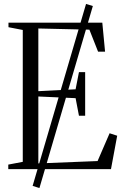

<svg xmlns="http://www.w3.org/2000/svg" viewBox="-20 -858 632 974"><path d="M145.5 85 416.5 -838 451 -827.5 180 96ZM95.5 -37V-706L23 -720V-743H499L513 -596H477.5L433.5 -707.5L174.5 -713.5V-395.5L363.5 -405L380.5 -492H412V-271H380.5L363.5 -360L174.5 -368.5V-29L475 -41L536 -182L574.5 -169.5L543 0H22V-23Z"/></svg>

Font: Merriweather 120pt Light
Style: Regular
Weight: 300
Version: Version 2.100